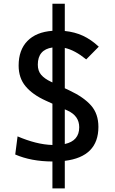

<svg xmlns="http://www.w3.org/2000/svg" viewBox="-20 -870 626 1046"><path d="M265.6 156.2V9.8Q149.4 9.3 63 -28.3L75.7 -127Q126 -105.5 173.3 -93.5Q220.7 -81.5 265.6 -80.1V-305.2L228 -322.3Q157.2 -354.5 119.4 -399.9Q81.5 -445.3 81.5 -512.7Q81.5 -597.7 129.4 -646.7Q177.2 -695.8 265.6 -702.1V-849.6H333V-701.2Q387.2 -695.8 431.6 -675.3Q476.1 -654.8 518.1 -615.7L449.7 -546.4Q387.2 -597.2 333 -608.9V-389.2L358.9 -377Q436 -340.8 476.1 -295.4Q516.1 -250 516.1 -178.7Q516.1 -16.1 333 6.3V156.2ZM265.6 -420.9V-611.3Q186 -599.6 186 -517.6Q186 -483.9 204.1 -462.6Q222.2 -441.4 257.3 -424.8ZM333 -85.4Q411.6 -102.5 411.6 -176.8Q411.6 -238.8 348.1 -267.6L333 -274.4Z"/></svg>

Font: CaskaydiaCove NFP
Style: Regular
Weight: 400
Designer: Aaron Bell
Foundry: Saja Typeworks
Version: Version 2111.001; VTT 6.35;Nerd Fonts 3.1.1